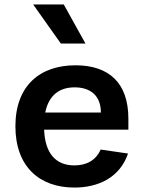

<svg xmlns="http://www.w3.org/2000/svg" viewBox="-20 -834 660 866"><path d="M49.5 -264.5C49.5 -82 158.5 12 315.5 12C422 12 520 -32 557.5 -141.5L434 -159.5C412 -110 369.5 -88 315.5 -88C230.5 -88 183 -143.5 179 -249H559V-299C559 -460 471.5 -539.5 320.5 -539.5C160 -539.5 49.5 -447.5 49.5 -264.5ZM365.5 -637.5 267.5 -814H129.5L254.5 -637.5ZM184 -326.5C200 -405.5 249 -440 316.5 -440C386.5 -440 435 -404 435 -326.5Z"/></svg>

Font: Monaspace Neon SemiBold
Style: Regular
Weight: 600
Designer: Riley Cran & the Lettermatic Team
Foundry: Lettermatic
Version: Version 1.200 (Monaspace Neon)